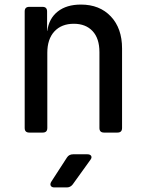

<svg xmlns="http://www.w3.org/2000/svg" viewBox="-20 -580 640 840"><path d="M108 0Q88 0 88 -20V-530Q88 -550 108 -550H166Q186 -550 186 -530V-445H187Q194 -499 232.5 -529.5Q271 -560 334 -560Q416 -560 465 -508Q514 -456 514 -368V-20Q514 0 494 0H435Q415 0 415 -20V-352Q415 -412 385 -444Q355 -476 303 -476Q249 -476 218 -442.5Q187 -409 187 -349V-20Q187 0 167 0ZM218 240Q206 240 202 232.5Q198 225 205 214L273 109Q282 95 300 95H362Q375 95 379 102.5Q383 110 375 120L298 227Q288 240 272 240Z"/></svg>

Font: Pitagon Sans Mono Medium
Style: Regular
Weight: 500
Monospace: yes
Designer: Travis Tran
Foundry: Pitagon
Version: Version 1.001; ttfautohint (v1.8.4.7-5d5b);gftools[0.9.26]